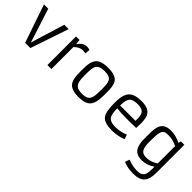

<svg xmlns="http://www.w3.org/2000/svg" viewBox="120 -1558 2758 2758"><g transform="rotate(45 1498.5 -179.5)"><path d="M40 -581.1H127.4L279.8 -106.9L294.4 -58.6L308.1 -106.9L453.6 -581.1H542L345.7 0H239.3Z M899.9 -510.3Q837.4 -510.3 772.5 -447.8V0H691.4V-581.1H762.7L770.5 -503.9Q793.5 -539.6 820.1 -559.6Q846.7 -579.6 863.8 -584Q888.2 -590.8 910.2 -590.8Q932.1 -590.8 965.3 -582L958 -504.4Q933.1 -510.3 899.9 -510.3Z M1091.3 -289.1Q1091.3 -399.9 1102.5 -443.8Q1113.8 -487.8 1130.1 -513.4Q1146.5 -539.1 1174.3 -556.2Q1230 -590.8 1338.9 -590.8Q1496.1 -590.8 1541 -513.2Q1567.9 -466.3 1571.8 -380.9Q1573.2 -340.3 1573.2 -291.5Q1573.2 -242.7 1570.1 -200.4Q1566.9 -158.2 1557.6 -124.5Q1548.3 -90.8 1531.7 -65.7Q1515.1 -40.5 1487.8 -23.4Q1434.1 9.8 1331.1 9.8Q1176.8 9.8 1128.4 -66.4Q1098.6 -113.8 1093.8 -199.2Q1091.3 -240.2 1091.3 -289.1ZM1468.3 -468.3Q1439 -521 1337.9 -521Q1231 -521 1198.7 -468.3Q1182.6 -441.4 1178.2 -399.9Q1173.8 -358.4 1173.8 -309.6Q1173.8 -260.7 1175 -226.8Q1176.3 -192.9 1181.4 -165.8Q1186.5 -138.7 1196.5 -118.7Q1206.5 -98.6 1224.1 -85.4Q1241.7 -72.3 1268.3 -65.7Q1294.9 -59.1 1341.1 -59.1Q1387.2 -59.1 1418.7 -72.3Q1450.2 -85.4 1466.1 -114.5Q1481.9 -143.6 1486.1 -189.9Q1490.2 -236.3 1490.2 -297.9Q1490.2 -359.4 1486.6 -400.4Q1482.9 -441.4 1468.3 -468.3Z M2229 -30.8Q2127.9 9.8 2005.9 9.8Q1935.1 9.8 1885.7 -4.9Q1807.1 -27.3 1781.2 -97.7Q1757.3 -163.6 1757.3 -293V-317.9Q1757.3 -472.7 1821.8 -535.2Q1879.9 -590.8 2015.6 -590.8Q2147.9 -590.8 2196.3 -525.4Q2219.7 -493.7 2227.3 -448.5Q2234.9 -403.3 2234.9 -362.3Q2234.9 -298.3 2231.9 -263.2Q2163.1 -260.3 2108.4 -260.3Q2108.4 -260.3 2029.8 -260.3Q1906.7 -260.3 1840.3 -271Q1840.3 -158.7 1868.7 -114.3Q1903.3 -60.1 2006.8 -60.1Q2110.4 -60.1 2205.1 -100.6ZM2152.3 -328.1V-375Q2152.3 -451.7 2122.6 -484.4Q2089.4 -521 2007.8 -521Q1910.2 -521 1874.5 -478.5Q1840.3 -438 1840.3 -328.1Z M2814 -541 2821.8 -581.1H2892.1L2892.6 -10.7Q2892.6 114.7 2843.3 171.9Q2790.5 232.4 2665 232.4Q2567.4 232.4 2491.7 206.1Q2472.7 199.7 2462.4 194.3L2487.8 125.5Q2496.6 128.4 2513.7 135Q2530.8 141.6 2554.7 147.9Q2615.2 164.1 2665.8 164.1Q2716.3 164.1 2743.7 153.8Q2771 143.6 2786.1 122.1Q2811.5 85.9 2811.5 -9.3V-55.7Q2718.3 9.8 2614.3 9.8Q2492.7 9.8 2452.1 -76.7Q2428.7 -125.5 2424.8 -200.2Q2423.3 -234.4 2423.3 -275.6Q2423.3 -316.9 2424.1 -358.9Q2424.8 -400.9 2430.2 -436.5Q2435.5 -472.2 2447 -500.7Q2458.5 -529.3 2480 -549.3Q2524.4 -590.8 2616.9 -590.8Q2709.5 -590.8 2814 -541ZM2811.5 -473.6Q2723.6 -517.6 2641.6 -517.6Q2582 -517.6 2563 -507.8Q2543.9 -498 2533.9 -482.4Q2523.9 -466.8 2517.6 -439.5Q2506.3 -388.2 2506.3 -270.5V-259.8Q2506.3 -151.4 2533.2 -107.9Q2560.1 -63.5 2631.3 -63.5H2638.7Q2706.1 -63.5 2776.4 -100.6Q2796.4 -110.8 2811.5 -121.6Z"/></g></svg>

Font: Armata
Style: Regular
Weight: 400
Designer: Viktoriya Grabowska
Foundry: Viktoriya Grabowska
Version: Version 1.002